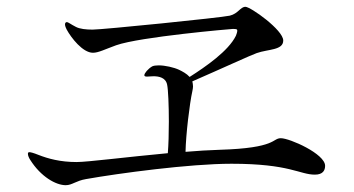

<svg xmlns="http://www.w3.org/2000/svg" viewBox="-20 -644 1040 564"><path d="M805 -238C779 -238 794 -209 625 -204C594 -203 560 -201 525 -198C526 -249 537 -340 545 -376C546 -381 547 -386 547 -390C547 -395 546 -400 545 -405C630 -442 719 -483 734 -488C768 -500 812 -496 812 -525C812 -556 716 -624 701 -624C686 -624 680 -604 655 -598C629 -592 281 -557 252 -557C233 -557 214 -559 203 -565C187 -573 181 -579 176 -579C173 -579 171 -576 171 -573C171 -570 171 -567 176 -557C189 -533 223 -489 253 -489C269 -489 288 -499 321 -511C392 -536 660 -559 664 -559C675 -559 677 -558 677 -554C677 -550 675 -544 673 -539C651 -494 584 -448 537 -418C528 -428 516 -434 506 -439C491 -446 465 -452 446 -452C438 -452 431 -451 427 -449C415 -442 404 -429 404 -423C404 -420 407 -419 412 -419C417 -419 424 -420 431 -420C447 -420 467 -416 471 -395C474 -381 476 -334 476 -287C476 -253 475 -218 473 -194C354 -183 237 -168 205 -168C157 -168 121 -178 93 -189C78 -195 70 -197 66 -197C63 -197 62 -195 62 -192C62 -187 65 -180 69 -174C100 -125 144 -100 173 -100C192 -100 203 -113 233 -118C329 -135 537 -163 660 -163C832 -163 860 -131 905 -131C929 -131 935 -144 935 -157C935 -192 831 -238 805 -238Z"/></svg>

Font: Shippori Mincho OTF
Style: Regular
Weight: 400
Designer: FONTDASU
Foundry: FONTDASU / Google Inc. / but / Adobe
Version: Version 3.300;hotconv 1.0.109;makeotfexe 2.5.65596